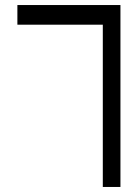

<svg xmlns="http://www.w3.org/2000/svg" viewBox="-20 -742 547 762"><path d="M388 0V-644H49V-722H458V0Z"/></svg>

Font: Alexandria Light
Style: Regular
Weight: 300
Designer: Mohamed Gaber
Foundry: Kief Type Foundry
Version: Version 5.100